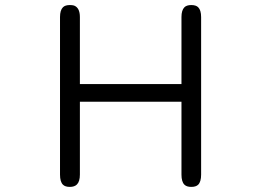

<svg xmlns="http://www.w3.org/2000/svg" viewBox="-20 -732 1040 764"><path d="M218.8 -37.1Q218.8 -8.8 230.5 2.9Q239.3 11.7 257.8 11.7Q276.4 11.7 286.1 2Q297.9 -9.8 297.9 -37.1V-327.1H702.1V-37.1Q702.1 -8.8 713.9 2.9Q722.7 11.7 741.2 11.7Q759.8 11.7 768.6 2.9Q780.3 -8.8 780.3 -37.1V-664.1Q780.3 -691.4 768.6 -703.1Q759.8 -711.9 741.2 -711.9Q722.7 -711.9 713.9 -703.1Q702.1 -691.4 702.1 -664.1V-397.5H297.9V-664.1Q297.9 -701.2 274.4 -710Q267.6 -711.9 257.8 -711.9Q239.3 -711.9 230.5 -703.1Q218.8 -691.4 218.8 -664.1Z"/></svg>

Font: FakePearl
Style: ExtraLight
Weight: 300
Version: Version 1.2